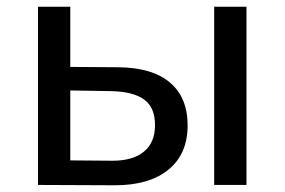

<svg xmlns="http://www.w3.org/2000/svg" viewBox="-20 -550 847 571"><path d="M322 1 93 0V-530H189V-351L332 -350Q433 -349 485.5 -304.5Q538 -260 538 -177Q538 -92 481 -45.5Q424 1 322 1ZM713 0H617V-530H713ZM315 -72Q375 -72 408 -99Q441 -126 441 -178Q441 -231 408 -254.5Q375 -278 309 -279L189 -281V-73Z"/></svg>

Font: Argentum Novus
Style: Regular
Weight: 400
Designer: Julieta Ulanovsky
Foundry: Julieta Ulanovsky
Version: Version 7.20;July 27, 2021;FontCreator 13.0.0.2683 64-bit